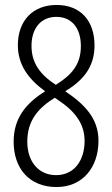

<svg xmlns="http://www.w3.org/2000/svg" viewBox="-20 -744 452 774"><path d="M208 -724C111 -724 52 -659 52 -562C52 -484 93 -426 162 -376C85 -328 35 -268 35 -173C35 -64 99 10 208 10C313 10 377 -69 377 -177C377 -268 319 -325 243 -376C315 -420 361 -473 361 -561C361 -660 305 -724 208 -724ZM207 -676C269 -676 306 -631 306 -558C306 -484 269 -442 205 -402C142 -443 107 -490 107 -559C107 -630 145 -676 207 -676ZM90 -173C90 -257 133 -308 201 -350L218 -338C293 -288 321 -235 321 -176C321 -98 280 -38 206 -38C136 -38 90 -92 90 -173Z"/></svg>

Font: Noto Sans UI Condensed Light
Style: Regular
Weight: 300
Width: 3
Designer: Monotype Design Team
Foundry: Monotype Imaging Inc.
Version: Version 1.901